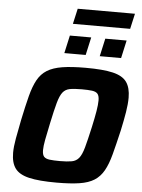

<svg xmlns="http://www.w3.org/2000/svg" viewBox="-66 -1097 852 1156"><g transform="rotate(5 360.0 -519.0)"><path d="M319 8Q214 8 154 -6Q94 -20 69 -54Q44 -88 44 -148Q44 -185 53 -235Q62 -285 75 -350Q93 -436 108.5 -496Q124 -556 145.5 -595Q167 -634 202.5 -656Q238 -678 294 -687Q350 -696 435 -696Q540 -696 599.5 -682Q659 -668 683.5 -633.5Q708 -599 708 -539Q708 -501 700 -452Q692 -403 678 -338Q658 -252 642 -191.5Q626 -131 604 -92Q582 -53 547.5 -31Q513 -9 458 -0.5Q403 8 319 8ZM329 -123Q374 -123 400.5 -128Q427 -133 443.5 -153Q460 -173 472.5 -218Q485 -263 503 -344Q516 -403 522.5 -442.5Q529 -482 529 -507Q529 -535 518.5 -547Q508 -559 484.5 -562Q461 -565 423 -565Q377 -565 350.5 -560Q324 -555 308 -535Q292 -515 279.5 -470Q267 -425 250 -344Q237 -283 229.5 -243.5Q222 -204 222 -180Q222 -152 232.5 -140.5Q243 -129 266.5 -126Q290 -123 329 -123ZM513 -773 537 -881H666L642 -773ZM299 -773 323 -881H452L428 -773ZM335 -953 356 -1046H702L681 -953Z"/></g></svg>

Font: Saira
Style: Bold Italic
Weight: 700
Italic angle: -12°
Designer: Hector Gatti with collaboration of the Omnibus-Type team
Foundry: Omnibus-Type
Version: Version 1.100; ttfautohint (v1.8.3)